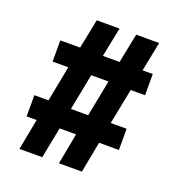

<svg xmlns="http://www.w3.org/2000/svg" viewBox="-128 -812 856 919"><g transform="rotate(20 300.0 -352.5)"><path d="M72 0 102 -158H51V-266H123L158 -447H78V-555H179L209 -705H325L295 -555H380L410 -705H527L497 -555H549V-447H476L440 -266H521V-158H420L390 0H273L303 -158H219L188 0ZM238 -264H326L362 -449H274Z"/></g></svg>

Font: Nunito Sans 11pt Black
Style: Regular
Weight: 900
Version: Version 3.101;gftools[0.9.27]